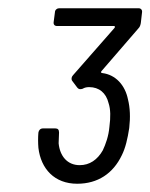

<svg xmlns="http://www.w3.org/2000/svg" viewBox="-20 -899 364 465"><path d="M290 -658C283 -693 260 -718 228 -722C224 -722 224 -725 226 -727L315 -830C319 -834 320 -838 321 -843L324 -869C325 -875 321 -879 316 -879H123C118 -879 113 -875 113 -869L110 -846C109 -840 112 -836 118 -836H256C259 -836 259 -833 257 -831L157 -717C153 -713 152 -707 155 -703L167 -687C170 -683 174 -682 180 -684C185 -687 190 -688 196 -688C220 -688 237 -674 243 -649C248 -634 248 -615 245 -592C243 -569 236 -550 229 -535C216 -512 197 -499 173 -499C143 -499 125 -521 122 -552L123 -578C123 -585 120 -588 114 -588H84C78 -588 74 -584 73 -578C72 -567 72 -553 73 -541C79 -490 112 -454 167 -454C217 -454 254 -479 275 -523C284 -541 289 -563 293 -589C296 -615 295 -638 290 -658Z"/></svg>

Font: Barlow Semi Condensed
Style: Italic
Weight: 400
Width: 4
Italic angle: -7°
Designer: Jeremy Tribby
Foundry: Tribby Type
Version: Version 1.422;hotconv 1.0.109;makeotfexe 2.5.65596